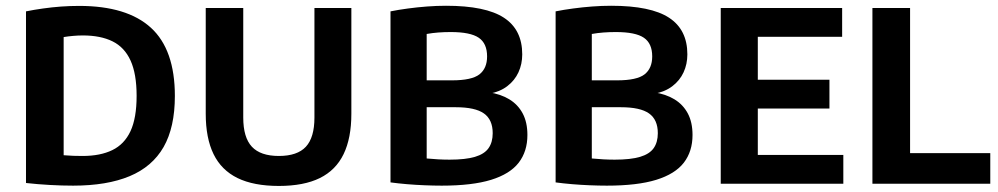

<svg xmlns="http://www.w3.org/2000/svg" viewBox="-20 -622 3377 650"><path d="M227.5 6.5Q189.5 6.5 148.8 4.2Q108 2 68 -2.5V-583.5Q95 -589 125.2 -593.2Q155.5 -597.5 186.5 -599.8Q217.5 -602 248 -602Q410 -602 491 -528Q572 -454 572 -297Q572 -191 533.8 -124.2Q495.5 -57.5 418.8 -25.5Q342 6.5 227.5 6.5ZM259.5 -94Q319.5 -94 360.2 -113.8Q401 -133.5 421.8 -178Q442.5 -222.5 442.5 -297.5Q442.5 -372 422 -417Q401.5 -462 361 -482Q320.5 -502 260.5 -502Q244.5 -502 227.5 -500.5Q210.5 -499 195.5 -496.5V-96.5Q213 -95 228.5 -94.5Q244 -94 259.5 -94Z M924 7.5Q839 7.5 784.2 -19.2Q729.5 -46 703 -100.2Q676.5 -154.5 676.5 -237V-595H803.5V-224Q803.5 -156.5 832.8 -125.2Q862 -94 924 -94Q986.5 -94 1015.5 -125.2Q1044.5 -156.5 1044.5 -224V-595H1169.5V-237Q1169.5 -154.5 1143.2 -100.2Q1117 -46 1062.8 -19.2Q1008.5 7.5 924 7.5Z M1475.5 6.5Q1447.5 6.5 1417.2 5.2Q1387 4 1357.5 1.5Q1328 -1 1302 -4.5V-583.5Q1329 -589 1360.8 -593.2Q1392.5 -597.5 1425.5 -600Q1458.5 -602.5 1490 -602.5Q1624 -602.5 1686 -562Q1748 -521.5 1748 -438Q1748 -405 1735.2 -377.2Q1722.5 -349.5 1697.2 -330.2Q1672 -311 1635 -304.5V-309.5Q1675 -303.5 1704.2 -285.8Q1733.5 -268 1749.5 -238Q1765.5 -208 1765.5 -165Q1765.5 -109.5 1736 -71.2Q1706.5 -33 1642.5 -13.2Q1578.5 6.5 1475.5 6.5ZM1502 -81.5Q1556 -81.5 1588 -91Q1620 -100.5 1634 -120.5Q1648 -140.5 1648 -171Q1648 -217 1618.2 -238Q1588.5 -259 1523 -259H1412V-350H1510Q1577 -350 1603 -370.2Q1629 -390.5 1629 -431Q1629 -475 1600.8 -494.2Q1572.5 -513.5 1506 -513.5Q1484.5 -513.5 1464.2 -512Q1444 -510.5 1424.5 -507V-85.5Q1445.5 -83.5 1464.2 -82.5Q1483 -81.5 1502 -81.5Z M2034.5 6.5Q2006.5 6.5 1976.2 5.2Q1946 4 1916.5 1.5Q1887 -1 1861 -4.5V-583.5Q1888 -589 1919.8 -593.2Q1951.5 -597.5 1984.5 -600Q2017.5 -602.5 2049 -602.5Q2183 -602.5 2245 -562Q2307 -521.5 2307 -438Q2307 -405 2294.2 -377.2Q2281.5 -349.5 2256.2 -330.2Q2231 -311 2194 -304.5V-309.5Q2234 -303.5 2263.2 -285.8Q2292.5 -268 2308.5 -238Q2324.5 -208 2324.5 -165Q2324.5 -109.5 2295 -71.2Q2265.5 -33 2201.5 -13.2Q2137.5 6.5 2034.5 6.5ZM2061 -81.5Q2115 -81.5 2147 -91Q2179 -100.5 2193 -120.5Q2207 -140.5 2207 -171Q2207 -217 2177.2 -238Q2147.5 -259 2082 -259H1971V-350H2069Q2136 -350 2162 -370.2Q2188 -390.5 2188 -431Q2188 -475 2159.8 -494.2Q2131.5 -513.5 2065 -513.5Q2043.5 -513.5 2023.2 -512Q2003 -510.5 1983.5 -507V-85.5Q2004.5 -83.5 2023.2 -82.5Q2042 -81.5 2061 -81.5Z M2420 0V-595H2831V-497.5H2545.5V-97.5H2835V0ZM2503.5 -254.5V-352H2788V-254.5Z M2933.5 0V-595H3061V-103.5H3332.5V0Z"/></svg>

Font: Encode Sans SC SemiCondensed SemiBold
Style: Regular
Weight: 600
Width: 4
Designer: Multiple Designers
Foundry: Impallari Type
Version: Version 3.002